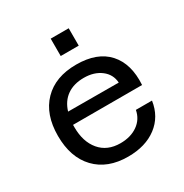

<svg xmlns="http://www.w3.org/2000/svg" viewBox="-175 -892 1000 1042"><g transform="rotate(-30 325.0 -370.5)"><path d="M286.1 -644V-752.9H398.9V-644ZM331.1 12.2Q202.6 12.2 129.4 -64.5Q56.2 -141.1 56.2 -275.9Q56.2 -410.2 130.1 -486.1Q204.1 -562 335 -562Q466.3 -562 532.2 -489Q598.1 -416 589.8 -287.1H157.2V-272Q157.2 -181.2 203.1 -126.5Q249 -71.8 331.1 -71.8Q396 -71.8 439.7 -102.8Q483.4 -133.8 493.2 -187H594.2Q580.6 -93.8 510.5 -40.8Q440.4 12.2 331.1 12.2ZM335 -479Q271.5 -479 229.2 -449.2Q187 -419.4 169.9 -362.8L486.8 -361.8Q483.4 -414.6 441.2 -446.8Q398.9 -479 335 -479Z"/></g></svg>

Font: Azeret Mono
Style: Regular
Weight: 400
Designer: Martin Vácha
Foundry: Displaay
Version: Version 1.002